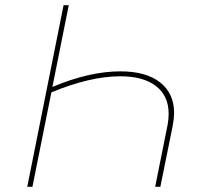

<svg xmlns="http://www.w3.org/2000/svg" viewBox="-20 -720 760 740"><path d="M651 -285Q651 -265 646 -237L598 0H578L626 -239Q630 -259 630 -282Q630 -350 581.5 -388Q533 -426 444 -426Q328 -426 178 -364L105 0H85L225 -700H245L182 -385Q325 -445 444 -445Q543 -445 597 -402.5Q651 -360 651 -285Z"/></svg>

Font: Montserrat Alternates Thin
Style: Italic
Weight: 250
Italic angle: -11.3°
Designer: Julieta Ulanovsky
Foundry: Julieta Ulanovsky
Version: Version 7.200